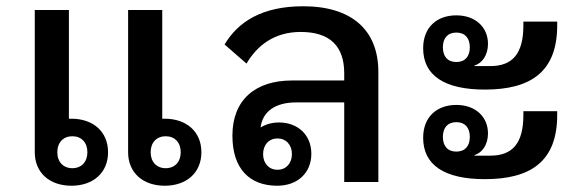

<svg xmlns="http://www.w3.org/2000/svg" viewBox="-20 -581 1857 613"><path d="M506 12C575 12 623 -29 623 -95C623 -161 575 -202 506 -202H498V-549H389V-95C389 -29 437 12 506 12ZM509 -44C480 -44 461 -64 461 -95C461 -126 480 -146 509 -146C538 -146 557 -126 557 -95C557 -64 538 -44 509 -44ZM208 12C277 12 325 -29 325 -95C325 -161 277 -202 208 -202H200V-549H91V-95C91 -29 139 12 208 12ZM211 -44C182 -44 163 -64 163 -95C163 -126 182 -146 211 -146C240 -146 259 -126 259 -95C259 -64 240 -44 211 -44Z M865 12C929 12 974 -28 974 -90C974 -152 929 -190 871 -190C848 -190 828 -184 812 -174C818 -224 858 -254 925 -254H1079V0H1188V-351C1188 -486 1102 -561 948 -561C816 -561 740 -511 697 -439L767 -378C800 -434 854 -479 940 -479C1034 -479 1079 -433 1079 -347V-324H912C795 -324 722 -262 722 -148C722 -40 779 12 865 12ZM866 -39C839 -39 820 -59 820 -89C820 -119 839 -139 866 -139C893 -139 912 -119 912 -89C912 -59 893 -39 866 -39Z M1528 -295C1675 -295 1759 -352 1759 -500V-512H1651V-500C1651 -409 1616 -370 1545 -370H1495V-372C1520 -379 1538 -406 1538 -441C1538 -494 1498 -532 1437 -532C1375 -532 1331 -494 1331 -427C1331 -340 1399 -295 1528 -295ZM1528 -9C1675 -9 1759 -66 1759 -214V-226H1651V-214C1651 -123 1616 -84 1545 -84H1495V-86C1520 -93 1538 -120 1538 -155C1538 -208 1498 -246 1437 -246C1375 -246 1331 -208 1331 -141C1331 -54 1399 -9 1528 -9ZM1437 -383C1409 -383 1394 -401 1394 -430C1394 -459 1409 -477 1437 -477C1465 -477 1480 -459 1480 -430C1480 -401 1465 -383 1437 -383ZM1437 -97C1409 -97 1394 -115 1394 -144C1394 -173 1409 -191 1437 -191C1465 -191 1480 -173 1480 -144C1480 -115 1465 -97 1437 -97Z"/></svg>

Font: IBM Plex Thai Looped Medium
Style: Regular
Weight: 500
Designer: Mike Abbink, Paul van der Laan, Pieter van Rosmalen, Ben Mitchell, Mark Frömberg
Foundry: Bold Monday
Version: Version 1.0